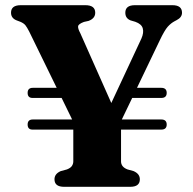

<svg xmlns="http://www.w3.org/2000/svg" viewBox="-20 -720 742 740"><path d="M86.5 -240Q86.5 -259.5 106.5 -259.5H258L217.5 -342.5H105.5Q86.5 -342.5 86.5 -362Q86.5 -381.5 106.5 -381.5H198.5L92.5 -598.5Q84 -615 77.8 -622.8Q71.5 -630.5 58.5 -636L44 -641.5Q22.5 -650 22.5 -671Q22.5 -700 60 -700H309Q347 -700 347 -671Q347 -649 321.5 -639.5L303.5 -635.5Q282 -627.5 281 -618.5Q280 -609.5 289.5 -592L409 -323L525 -571.5Q535 -594 530.2 -610.8Q525.5 -627.5 501.5 -636L483 -641.5Q463 -649.5 463 -671Q463 -700 500 -700H644.5Q681.5 -700 681.5 -671Q681.5 -653 661 -642.5L653.5 -638.5Q639 -631 626.5 -617Q614 -603 595.5 -564L508 -381.5H601.5Q622.5 -381.5 622.5 -362Q622.5 -342.5 601.5 -342.5H489.5L449.5 -259.5H601.5Q622.5 -259.5 622.5 -240Q622.5 -220.5 601.5 -220.5H446.5V-98Q446.5 -76.5 471.5 -67L495 -60.5Q519 -50 519 -29Q519 0 482 0H227Q190 0 190 -29Q190 -50 214 -60.5L238 -67Q252 -72.5 257.2 -80.5Q262.5 -88.5 262.5 -98V-220.5H105.5Q86.5 -220.5 86.5 -240Z"/></svg>

Font: Fraunces 9pt S000
Style: Bold
Weight: 700
Version: Version 1.000; ttfautohint (v1.8.3)